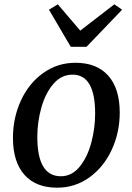

<svg xmlns="http://www.w3.org/2000/svg" viewBox="-20 -859 614 890"><path d="M535 -337Q535 -246 498.5 -166Q462 -86 395.5 -37.5Q329 11 245 11Q146 11 93 -49Q40 -109 40 -220Q40 -312 76.5 -392Q113 -472 179.5 -520Q246 -568 330 -568Q429 -568 482 -508Q535 -448 535 -337ZM153 -224Q153 -42 262 -42Q313 -42 349 -86Q385 -130 403 -197Q421 -264 421 -333Q421 -513 316 -513Q264 -513 227 -469.5Q190 -426 171.5 -359.5Q153 -293 153 -224ZM248 -839 352 -717 510 -839 546 -814 381 -642H308L207 -814Z"/></svg>

Font: Koeln Type Serif
Style: Italic
Weight: 400
Italic angle: -8°
Designer: Eben Sorkin
Foundry: Eben Sorkin
Version: Version 2.002